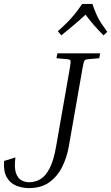

<svg xmlns="http://www.w3.org/2000/svg" viewBox="-24 -953 569 983"><path d="M265 -655 270 -680H489L484 -655L429 -650Q413 -649 408.5 -642.5Q404 -636 398 -601L328 -202Q319 -149 295 -100Q271 -51 229.5 -20.5Q188 10 124 10Q90 10 59 -2.5Q28 -15 10.5 -45.5Q-7 -76 -3 -129L55 -147Q48 -94 58 -66.5Q68 -39 86.5 -29.5Q105 -20 124 -20Q157 -20 183.5 -36Q210 -52 230.5 -92Q251 -132 263 -202L333 -601Q339 -636 337 -642.5Q335 -649 320 -650ZM525 -790 506 -772Q478 -800 455.5 -826Q433 -852 414 -878Q386 -852 356 -826.5Q326 -801 290 -772L272 -793Q301 -819 320.5 -838.5Q340 -858 357.5 -879.5Q375 -901 397 -933H449Q460 -901 470 -878.5Q480 -856 493 -836Q506 -816 525 -790Z"/></svg>

Font: Inria Serif Light
Style: Italic
Weight: 300
Italic angle: -10°
Designer: Black Foundry Team
Foundry: Black Foundry
Version: Version 1.000; ttfautohint (v1.8.3)